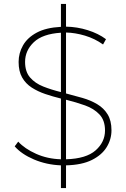

<svg xmlns="http://www.w3.org/2000/svg" viewBox="-20 -840 644 980"><path d="M291 120V4Q217 1 153.5 -26Q90 -53 55 -93L73 -117Q106 -81 164 -55Q222 -29 291 -27V-337Q250 -347 211.5 -360Q173 -373 142 -393Q111 -413 93 -444.5Q75 -476 75 -524Q75 -569 97.5 -608.5Q120 -648 167.5 -673.5Q215 -699 291 -703V-820H317V-704Q374 -703 428 -686Q482 -669 521 -640L506 -613Q464 -643 414 -658Q364 -673 317 -674V-363Q360 -352 401.5 -340Q443 -328 476.5 -308Q510 -288 529.5 -256Q549 -224 549 -175Q549 -129 524.5 -89Q500 -49 449 -23.5Q398 2 317 4V120ZM317 -27Q420 -30 468 -72.5Q516 -115 516 -174Q516 -226 487.5 -256Q459 -286 414 -302Q369 -318 317 -331ZM291 -370V-673Q197 -667 152.5 -624.5Q108 -582 108 -524Q108 -474 133.5 -444.5Q159 -415 200.5 -398.5Q242 -382 291 -370Z"/></svg>

Font: Montserrat ExtraLight
Style: Regular
Weight: 200
Designer: Julieta Ulanovsky
Foundry: Julieta Ulanovsky
Version: Version 9.000; ttfautohint (v1.8.4.7-5d5b)